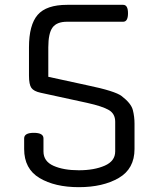

<svg xmlns="http://www.w3.org/2000/svg" viewBox="-20 -760 640 795"><path d="M100 -447V-564Q100 -657 136 -698.5Q172 -740 258 -740H490Q510 -740 510 -705Q510 -670 490 -670H258Q215 -670 197.5 -646Q180 -622 180 -564V-442L341 -407Q457 -383 484 -362Q523 -332 530 -304.5Q537 -277 537 -248V-143Q537 -61 471.5 -23Q406 15 306.5 15Q207 15 143.5 -23Q80 -61 80 -143V-187Q80 -210 120 -210Q160 -210 160 -187V-133Q160 -92 201.5 -73.5Q243 -55 306.5 -55Q370 -55 413.5 -74Q457 -93 457 -133V-256Q457 -289 430.5 -304.5Q404 -320 341 -334L148 -376Q120 -382 110 -396Q100 -410 100 -447Z"/></svg>

Font: Offside
Style: Regular
Weight: 400
Designer: Eduardo Rodriguez Tunni
Foundry: Eduardo Rodriguez Tunni
Version: Version 1.001